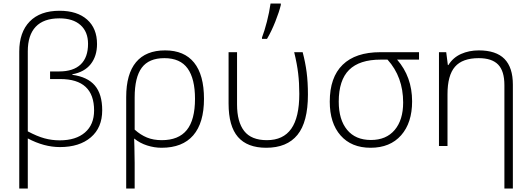

<svg xmlns="http://www.w3.org/2000/svg" viewBox="-20 -826 3004 1086"><path d="M316.9 -765.1Q416.5 -765.1 472.7 -715.3Q528.8 -665.5 528.8 -577.1Q528.8 -508.8 493.4 -463.6Q458 -418.5 389.2 -405.8V-402.8Q475.1 -391.1 516.6 -342.3Q558.1 -293.5 558.1 -202.1Q558.1 -104 493.7 -49.1Q429.2 5.9 318.8 5.9Q229.5 5.9 137.2 -43V240.2H88.9V-534.2Q88.9 -643.6 147.9 -704.3Q207 -765.1 316.9 -765.1ZM315.9 -722.2Q227.1 -722.2 182.1 -674.8Q137.2 -627.4 137.2 -536.1V-83Q190.4 -54.7 231.9 -43.5Q273.4 -32.2 317.9 -32.2Q409.2 -32.2 460.7 -76.7Q512.2 -121.1 512.2 -201.2Q512.2 -378.9 320.8 -378.9H263.2V-421.9H314.9Q395 -421.9 436.5 -461.7Q478 -501.5 478 -578.1Q478 -646 435.5 -684.1Q393.1 -722.2 315.9 -722.2Z M1133.8 -267.1Q1133.8 -130.9 1073 -60.5Q1012.2 9.8 894 9.8Q853 9.8 812.3 -3.2Q771.5 -16.1 739.7 -42H738.8L740.2 3.9L741.7 95.2V240.2H693.8V-276.9Q693.8 -407.7 749.5 -474.4Q805.2 -541 914.1 -541Q1022 -541 1077.9 -471.7Q1133.8 -402.3 1133.8 -267.1ZM909.7 -497.1Q822.3 -497.1 782 -443.1Q741.7 -389.2 741.7 -274.9V-92.8Q774.9 -63 811.3 -48.1Q847.7 -33.2 895 -33.2Q990.2 -33.2 1036.6 -90.6Q1083 -147.9 1083 -267.1Q1083 -380.4 1041.3 -438.7Q999.5 -497.1 909.7 -497.1Z M1485.8 9.8Q1378.9 9.8 1325.9 -51.3Q1272.9 -112.3 1272.9 -240.2V-530.8H1320.8V-234.9Q1320.8 -136.7 1361.1 -85Q1401.4 -33.2 1489.7 -33.2Q1582 -33.2 1627.4 -97.7Q1672.9 -162.1 1672.9 -294.9Q1672.9 -356.9 1666.5 -410.6Q1660.2 -464.4 1644 -530.8H1691.9Q1707 -474.1 1714.4 -417.7Q1721.7 -361.3 1721.7 -291Q1721.7 -135.7 1662.4 -63Q1603 9.8 1485.8 9.8ZM1461.9 -613.8Q1476.1 -650.4 1489.7 -703.6Q1503.4 -756.8 1510.3 -806.2H1568.4V-797.9Q1559.6 -760.3 1537.6 -704.6Q1515.6 -648.9 1490.2 -606H1461.9Z M2311 -252.9Q2311 -131.3 2248.8 -60.8Q2186.5 9.8 2076.2 9.8Q1967.8 9.8 1906.5 -59.8Q1845.2 -129.4 1845.2 -251Q1845.2 -388.7 1918.2 -459.7Q1991.2 -530.8 2131.3 -530.8H2350.1V-488.8H2226.1Q2311 -391.1 2311 -252.9ZM1896 -251Q1896 -148.9 1943.4 -91.6Q1990.7 -34.2 2078.1 -34.2Q2164.6 -34.2 2212.4 -90.8Q2260.3 -147.5 2260.3 -246.1Q2260.3 -391.1 2171.9 -488.8H2133.3Q2013.2 -488.8 1954.6 -430.7Q1896 -372.6 1896 -251Z M2833 240.2V-344.2Q2833 -424.3 2797.6 -460.7Q2762.2 -497.1 2688 -497.1Q2595.7 -497.1 2553.5 -448.5Q2511.2 -399.9 2511.2 -293V0H2462.9V-530.8H2503.9L2513.2 -458H2516.1Q2542.5 -500.5 2587.9 -520.8Q2633.3 -541 2688 -541Q2786.1 -541 2833.5 -492.7Q2880.9 -444.3 2880.9 -347.2V240.2Z"/></svg>

Font: Zoram GWebM Light
Style: Regular
Weight: 300
Foundry: Ascender Corporation
Version: Version 1.000